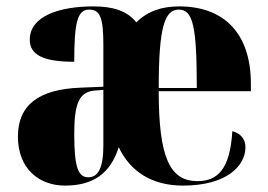

<svg xmlns="http://www.w3.org/2000/svg" viewBox="-20 -570 836 600"><path d="M183 10C270 10 325 -27 351 -110C388 -32 457 10 552 10C686 10 747 -50 747 -110C747 -137 730 -154 706 -160C699 -41 660 -4 597 -4C511 -4 476 -77 476 -285H764V-308C764 -467 679 -550 540 -550C485 -550 441 -535 406 -500C378 -536 333 -550 272 -550C164 -550 73 -519 73 -446C73 -397 118 -377 212 -377C212 -501 222 -540 259 -540C293 -540 303 -514 303 -430V-299L231 -296C101 -291 36 -242 36 -143C36 -42 103 10 183 10ZM595 -295H476C476 -488 495 -540 539 -540C583 -540 595 -488 595 -295ZM256 -16C225 -16 212 -45 212 -151C212 -246 227 -283 276 -287L303 -289V-115C303 -42 285 -16 256 -16Z"/></svg>

Font: Noto Serif Display Condensed Black
Style: Regular
Weight: 900
Width: 3
Designer: Monotype Design Team
Foundry: Monotype Imaging Inc.
Version: Version 2.009